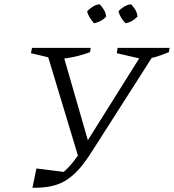

<svg xmlns="http://www.w3.org/2000/svg" viewBox="-20 -880 820 906"><path d="M133 6 152 -85 303 -66 253 -47Q288 -72 314.5 -103Q341 -134 373 -184L661 -643H709L705 -621L413 -164Q386 -121 358.5 -88.5Q331 -56 299 -34Q267 -12 226.5 -2.5Q186 7 133 6ZM355 -122 203 -625 207 -643H272L401 -196ZM244 -601 126 -629 131 -654H408L405 -634Q368 -620 328.5 -611.5Q289 -603 244 -601ZM652 -601 531 -629 535 -654H780L777 -634Q741 -619 713.5 -611Q686 -603 652 -601ZM450 -860Q462 -848 470.5 -833.5Q479 -819 481 -802Q471 -790 455 -781.5Q439 -773 424 -770Q412 -783 403 -798Q394 -813 391 -827Q404 -840 418.5 -849Q433 -858 450 -860ZM598 -860Q611 -847 619 -833Q627 -819 629 -802Q617 -789 602.5 -781Q588 -773 573 -770Q561 -781 552 -796Q543 -811 539 -827Q551 -840 566.5 -849Q582 -858 598 -860Z"/></svg>

Font: Piazzolla 8pt ExtraLight
Style: Italic
Weight: 250
Italic angle: -11.3°
Designer: Juan Pablo del Peral
Foundry: Huerta Tipografica
Version: Version 2.001